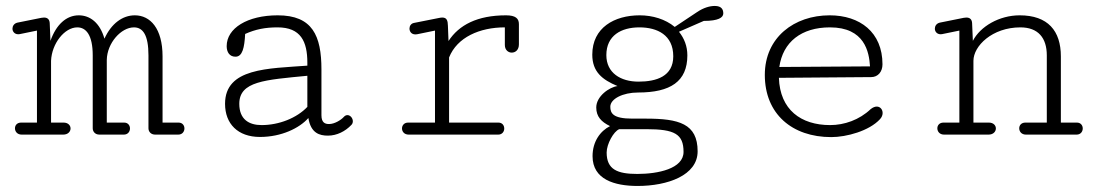

<svg xmlns="http://www.w3.org/2000/svg" viewBox="-20 -448 3673 639"><path d="M288.6 -263.7V-21C288.6 -10.7 295.9 0 311 0H392.1C405.8 0 412.6 -10.3 412.6 -20.5C412.6 -30.3 406.2 -40 393.1 -40H335.4V-248.5C336.4 -305.2 383.3 -356.9 425.8 -356.9C455.6 -356.9 474.1 -331.5 474.1 -263.7V-21C474.1 -10.7 481.4 0 496.6 0H573.2C586.9 0 593.8 -10.3 593.8 -20.5C593.8 -30.3 587.4 -40 574.2 -40H521V-260.3C521 -353.5 480 -397 428.7 -397C388.2 -397 350.6 -370.1 327.6 -319.3C312.5 -372.6 279.3 -397 242.2 -397C200.7 -397 167 -366.2 147.9 -312L145.5 -370.6C145 -381.8 139.6 -389.6 126.5 -389.6C124 -389.6 121.1 -389.2 117.7 -388.7L37.6 -372.6C25.9 -369.6 21.5 -360.4 21.5 -352.5C21.5 -342.8 28.8 -334 40.5 -334C43.5 -334 46.9 -334.5 50.3 -335.4L103 -346.2V-40H50.3C36.6 -40 29.8 -30.8 29.8 -21C29.8 -10.7 37.1 0 52.2 0H190.4C206.5 0 214.8 -10.3 214.8 -20.5C214.8 -30.3 207 -40 191.4 -40H149.9V-245.6C152.3 -303.2 194.8 -356.9 237.3 -356.9C266.6 -356.9 288.6 -331.1 288.6 -263.7Z M1002.9 -195.8V-92.3C967.8 -55.2 908.7 -31.7 850.6 -31.7C809.1 -31.7 776.4 -50.3 776.4 -102.5C776.4 -177.7 861.8 -182.1 1002.9 -195.8ZM903.8 -356.9C981 -356.9 1002.9 -310.1 1002.9 -239.3V-229.5C872.6 -219.7 729 -222.2 729 -102.5C729 -36.1 771.5 7.8 845.2 7.8C916.5 7.8 976.6 -21.5 1006.3 -55.2C1014.6 -4.4 1043.9 3.4 1071.3 3.4C1101.1 3.4 1128.9 -10.7 1149.4 -32.2C1152.8 -35.6 1154.3 -40 1154.3 -44.4C1154.3 -54.7 1146 -64.9 1136.2 -64.9C1132.3 -64.9 1127.9 -63 1124.5 -59.1C1114.7 -48.3 1093.3 -35.2 1075.2 -35.2C1062.5 -35.2 1049.8 -39.1 1049.8 -64.5V-216.8C1049.8 -329.1 1020 -397 904.3 -397C803.2 -397 734.4 -354 734.4 -294.4C734.4 -274.9 743.7 -259.3 763.7 -259.3C787.1 -259.3 793.5 -289.6 795.9 -335C830.6 -350.6 862.8 -356.9 903.8 -356.9Z M1660.2 -356.9V-298.3C1660.2 -281.2 1671.9 -272.9 1683.1 -272.9C1695.3 -272.9 1707 -281.7 1707 -300.3V-367.7C1707 -386.2 1696.3 -397 1664.1 -397C1568.4 -397 1507.3 -364.7 1472.7 -311.5L1470.7 -362.3C1470.2 -378.4 1467.8 -389.6 1452.1 -389.6C1449.2 -389.6 1445.3 -389.2 1440.9 -388.2L1357.4 -371.6C1347.7 -369.6 1342.8 -361.3 1342.8 -353C1342.8 -343.3 1349.1 -333.5 1362.3 -333.5C1364.3 -333.5 1366.2 -333.5 1368.2 -334L1427.7 -346.2V-40H1338.4C1324.7 -40 1317.9 -30.3 1317.9 -20.5C1317.9 -10.3 1325.2 0 1340.3 0H1638.2C1651.4 0 1658.2 -10.3 1658.2 -20C1658.2 -30.3 1651.9 -40 1638.7 -40H1474.6V-256.8C1501.5 -324.2 1576.7 -356.9 1660.2 -356.9Z M2220.7 -260.7C2220.7 -193.8 2164.6 -176.3 2105 -176.3C2045.9 -176.3 1998 -205.1 1998 -264.6C1998 -330.1 2047.9 -356.9 2107.9 -356.9C2167.5 -356.9 2220.7 -331.5 2220.7 -260.7ZM2041 -18.1H2130.9C2225.1 -18.1 2254.9 -2 2254.9 57.6C2254.9 113.3 2170.4 130.9 2101.1 130.9C2034.7 130.9 1999 116.2 1999 59.6C1999 31.7 2022 -10.7 2041 -18.1ZM2084 -53.2C2020 -53.2 2011.2 -71.3 2011.2 -92.8C2011.2 -119.1 2053.2 -140.1 2103.5 -140.1C2211.4 -140.1 2267.6 -176.8 2267.6 -263.7C2267.6 -294.4 2257.3 -320.3 2239.7 -342.3L2322.3 -378.4C2371.1 -378.4 2387.2 -389.6 2387.2 -403.3C2387.2 -415.5 2382.3 -428.2 2358.9 -428.2C2342.8 -428.2 2322.3 -422.9 2299.8 -407.7L2225.6 -358.4C2194.3 -384.3 2151.9 -397 2108.9 -397C2024.9 -397 1951.2 -356 1951.2 -266.1C1951.2 -209 1984.4 -182.6 2035.2 -161.6C2008.3 -158.2 1964.4 -127.9 1964.4 -90.3C1964.4 -60.1 1981 -42.5 2010.3 -28.3C1978 -12.2 1952.1 22.9 1952.1 71.8C1952.1 149.4 2025.4 170.9 2102.1 170.9C2201.7 170.9 2301.8 135.7 2301.8 55.7C2301.8 -36.6 2239.3 -53.2 2129.4 -53.2Z M2573.7 -225.1C2585.4 -308.1 2647 -356.9 2742.2 -356.9C2857.9 -356.9 2872.6 -274.9 2875.5 -227.1ZM2741.2 -397C2623.5 -397 2525.4 -323.7 2525.4 -198.7C2525.4 -68.8 2616.2 8.3 2746.6 8.3C2797.4 8.3 2872.6 -12.2 2908.7 -51.3C2914.6 -57.6 2917.5 -64.9 2917.5 -71.8C2917.5 -83.5 2909.7 -93.3 2897.9 -93.3C2892.1 -93.3 2885.3 -90.8 2877.9 -85C2839.8 -48.8 2790 -31.7 2742.7 -31.7C2646 -31.7 2575.7 -82.5 2572.3 -189L2879.4 -191.4C2902.3 -191.4 2917 -209.5 2917 -233.9C2917 -340.8 2841.8 -397 2741.2 -397Z M3376 -356.9C3435.1 -356.9 3463.9 -321.8 3463.9 -263.7V-40H3392.6C3378.9 -40 3372.1 -30.8 3372.1 -21C3372.1 -10.7 3379.4 0 3394.5 0H3563C3576.7 0 3583.5 -10.3 3583.5 -20.5C3583.5 -30.3 3577.1 -40 3564 -40H3510.7V-260.3C3510.7 -345.2 3467.8 -397 3373.5 -397C3305.7 -397 3242.2 -359.9 3217.8 -312L3215.3 -370.6C3214.8 -381.8 3209.5 -389.6 3196.3 -389.6C3193.8 -389.6 3190.9 -389.2 3187.5 -388.7L3107.4 -372.6C3095.7 -369.6 3091.3 -360.4 3091.3 -352.5C3091.3 -342.8 3098.6 -334 3110.4 -334C3113.3 -334 3116.7 -334.5 3120.1 -335.4L3172.9 -346.2V-40H3120.1C3106.4 -40 3099.6 -30.8 3099.6 -21C3099.6 -10.7 3106.9 0 3122.1 0H3270C3286.1 0 3294.4 -10.3 3294.4 -20.5C3294.4 -30.3 3286.6 -40 3271 -40H3219.7V-245.6C3219.7 -294.9 3282.2 -356.9 3376 -356.9Z"/></svg>

Font: Cutive Mono
Style: Regular
Weight: 400
Monospace: yes
Designer: Vernon Adams
Foundry: Vernon Adams
Version: Version 1.002